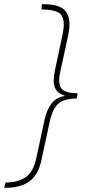

<svg xmlns="http://www.w3.org/2000/svg" viewBox="-76 -733 416 912"><path d="M-50 134Q14 133 48.5 107Q83 81 96 20L135 -161Q145 -209 167.5 -239.5Q190 -270 231 -277V-279Q205 -287 192 -304Q179 -321 179 -351Q179 -372 185 -399L221 -568Q227 -597 227 -615Q227 -658 202.5 -673Q178 -688 121 -688L123 -713H132Q196 -713 225 -690Q254 -667 254 -616Q254 -596 248 -566L212 -400Q205 -371 205 -351Q205 -318 225.5 -304Q246 -290 293 -290L288 -265Q229 -265 201.5 -241Q174 -217 160 -154L121 27Q106 97 64.5 128Q23 159 -49 159H-56Z"/></svg>

Font: Noto Sans SemiCondensed Thin
Style: Italic
Weight: 100
Width: 4
Italic angle: -12°
Designer: Monotype Design Team
Foundry: Monotype Imaging Inc.
Version: Version 2.013; ttfautohint (v1.8.4.7-5d5b)